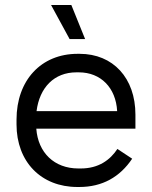

<svg xmlns="http://www.w3.org/2000/svg" viewBox="-20 -741 606 767"><path d="M258 -585H320L265 -721H184ZM289 6H297C389 6 459 -34 508 -107L449 -146C420 -102 374 -68 303 -68H293C197 -68 132 -131 125 -227H521V-283C521 -429 432 -526 298 -526H290C144 -526 46 -420 46 -263V-244C46 -95 144 6 289 6ZM126 -297C138 -392 197 -452 285 -452H295C383 -452 443 -390 448 -297Z"/></svg>

Font: Fixel Text Regular
Style: Regular
Weight: 400
Width: 4
Designer: AlfaBravo + MacPaw
Foundry: Kyrylo Tkachov, Marchela Mozhyna, Serhii Makarenko, Maria Weinstein, Zakhar Kryvoshyya
Version: Version 1.211